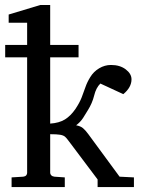

<svg xmlns="http://www.w3.org/2000/svg" viewBox="-20 -757 570 777"><path d="M26.9 0V-39.1L74.2 -42Q82.5 -43 86.2 -47.6Q89.8 -52.2 89.8 -57.1V-524.9H1V-575.2H89.8V-665H15.1V-698.2L143.1 -736.8H183.1V-575.2H297.9V-524.9H183.1V-256.8Q219.7 -259.3 242.9 -273.7Q266.1 -288.1 285.2 -315.9Q302.2 -341.3 310.5 -362.8Q318.8 -384.3 325.7 -404.3Q332.5 -424.3 345.2 -444.8Q358.4 -466.8 381.1 -480.5Q403.8 -494.1 429.2 -494.1Q465.3 -494.1 488.8 -476.3Q512.2 -458.5 512.2 -436Q512.2 -403.3 479 -376L386.2 -418.9Q368.7 -401.9 361.1 -370.6Q353.5 -339.4 335 -310.1Q327.6 -297.4 316.4 -280Q305.2 -262.7 288.1 -250Q306.2 -246.6 315.9 -238.3Q325.7 -230 336.9 -214.8L463.9 -42L522 -39.1V0H375V-30.8L256.8 -188Q249.5 -198.2 242.9 -203.9Q236.3 -209.5 223.1 -211.7Q210 -213.9 183.1 -213.9V-57.1Q183.1 -52.2 187.5 -47.6Q191.9 -43 200.2 -42L242.2 -39.1V0Z"/></svg>

Font: Charis
Style: Regular
Weight: 400
Designer: Walt Agee, Miriam Martin, Annie Olsen, Victor Gaultney, Lorna Priest, Alan Ward, Bob Hallissy, Martin Hosken, Sharon Cor
Foundry: SIL Global
Version: Version 7.000